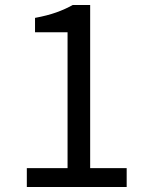

<svg xmlns="http://www.w3.org/2000/svg" viewBox="-20 -753 595 773"><path d="M88 0V-76H252V-623H121V-681Q170 -690 206.5 -703Q243 -716 273 -733H343V-76H490V0Z"/></svg>

Font: Noto Sans HK Thin
Style: Regular
Weight: 400
Version: Version 2.004-H2;hotconv 1.0.118;makeotfexe 2.5.65603